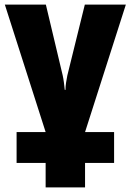

<svg xmlns="http://www.w3.org/2000/svg" viewBox="-20 -573 567 833"><path d="M526 -553H348L272 -245C268 -224 264 -203 264 -183H261C259 -204 256 -228 252 -246L179 -553H1L178 0H52V134H178V240H349V134H475V0H349Z"/></svg>

Font: Noto Sans Condensed Black
Style: Regular
Weight: 900
Width: 3
Designer: Monotype Design Team
Foundry: Monotype Imaging Inc.
Version: Version 2.013